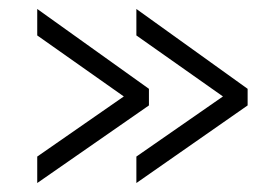

<svg xmlns="http://www.w3.org/2000/svg" viewBox="-20 -474 613 428"><path d="M312 -239 63 -66V-125L256 -259L63 -395V-454L312 -276ZM532 -239 284 -66V-125L477 -259L284 -395V-454L532 -276Z"/></svg>

Font: Raleway-v4020
Style: Regular
Weight: 400
Designer: Matt McInerney, Pablo Impallari, Rodrigo Fuenzalida
Foundry: Matt McInerney, Pablo Impallari, Rodrigo Fuenzalida
Version: Version 4.020;PS 004.020;hotconv 1.0.88;makeotf.lib2.5.64775